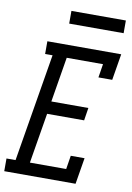

<svg xmlns="http://www.w3.org/2000/svg" viewBox="-117 -981 716 1042"><g transform="rotate(10 241.0 -460.0)"><path d="M-18 0V-70H32L131 -665H90V-735H497L473 -590H397L409 -665H209L168 -417H372L361 -347H157L111 -70H311L323 -145H399L375 0ZM190 -850V-920H490V-850Z"/></g></svg>

Font: Iosevka Slab
Style: Italic
Weight: 400
Italic angle: -9°
Monospace: yes
Designer: Belleve Invis
Foundry: Belleve Invis
Version: Version 11.1.0; ttfautohint (v1.8.3)